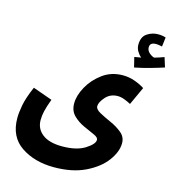

<svg xmlns="http://www.w3.org/2000/svg" viewBox="-145 -938 1187 1292"><g transform="rotate(15 449.0 -292.0)"><path d="M26 -26Q26 105 120 168Q214 231 348 231Q476 231 566 187.5Q656 144 703.5 80Q751 16 751 -44Q751 -87 717 -115Q683 -143 638 -163Q593 -183 559 -201.5Q525 -220 525 -242Q525 -269 557.5 -306Q590 -343 642 -343Q664 -343 689 -333.5Q714 -324 734 -313L792 -439Q763 -458 723 -472.5Q683 -487 640 -487Q559 -487 498.5 -442.5Q438 -398 404 -336Q370 -274 370 -220Q370 -168 402 -136.5Q434 -105 476 -86Q518 -67 550 -53Q582 -39 582 -22Q582 8 524 44.5Q466 81 365 81Q276 81 228.5 44.5Q181 8 181 -53Q181 -83 188.5 -116Q196 -149 216 -203L81 -251Q46 -170 36 -116.5Q26 -63 26 -26ZM898 -611 877 -678Q846 -666 810 -656Q792 -661 774.5 -676.5Q757 -692 757 -715Q757 -748 800 -748Q811 -748 821.5 -746Q832 -744 842 -742L850 -807Q826 -815 796 -815Q755 -815 720 -791.5Q685 -768 685 -713Q685 -689 697 -668.5Q709 -648 726 -634Q708 -631 680 -626L697 -557Q749 -567 804 -582.5Q859 -598 898 -611Z"/></g></svg>

Font: Noto Sans Arabic SemiCondensed Extra
Style: Regular
Weight: 800
Width: 4
Designer: Nadine Chahine - Monotype Design Team
Foundry: Monotype Imaging Inc.
Version: Version 1.902